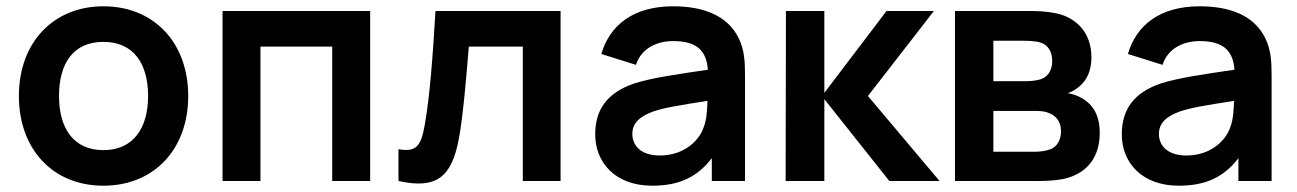

<svg xmlns="http://www.w3.org/2000/svg" viewBox="-20 -575 4120 610"><path d="M308.5 15C470 15 578 -101.5 578 -270C578 -437 471.5 -555 308.5 -555C149 -555 40 -439.5 40 -270C40 -103 146 15 308.5 15ZM167.5 -270C167.5 -372 211.5 -442 308.5 -442C403 -442 450.5 -374.5 450.5 -270C450.5 -168.5 404 -98 308.5 -98C215.5 -98 167.5 -165 167.5 -270Z M687 0H807.5V-427H1035.5V0H1156V-540H687Z M1246 -101V0C1369 27.5 1415 -15 1437.5 -132.5C1451 -202.5 1462.5 -339.5 1469.5 -427H1641V0H1761V-540H1363.5C1355.5 -402 1345.5 -267.5 1329.5 -178.5C1318 -115 1305.5 -90 1246 -101Z M2052 15C2138 15 2195.5 -12.5 2241.5 -72.5V0H2347V-331.5C2347 -378 2345.5 -416.5 2326.5 -454.5C2291 -526 2214.5 -555 2118.5 -555C1991.5 -555 1917 -494.5 1890.5 -403.5L2000.5 -369C2018.5 -424 2070 -444.5 2118.5 -444.5C2192 -444.5 2224.5 -415.5 2229 -353.5C2134.5 -339.5 2051 -328 1994 -309.5C1908.5 -280 1871 -226.5 1871 -148C1871 -59 1934.5 15 2052 15ZM1989 -149.5C1989 -184.5 2013 -205 2054.5 -220.5C2092.5 -233.5 2141.5 -241 2227.5 -254.5C2227 -229.5 2225.5 -195 2215.5 -170.5C2203.5 -133 2158 -81 2076 -81C2019 -81 1989 -110 1989 -149.5Z M2476 0H2599V-260L2805.5 0H2965L2737.5 -270L2947 -540H2796.5L2599 -280V-540H2477Z M3014 0H3279.5C3312.5 0 3346.5 -2.5 3371 -9.5C3438.5 -29 3474 -80.5 3474 -153C3474 -217 3445.5 -249.5 3409 -267.5C3398 -273 3384.5 -277 3372 -279C3384 -282.5 3396 -289.5 3407.5 -299C3431.5 -318.5 3447.5 -347 3447.5 -393C3447.5 -471 3400.5 -514 3348.5 -529.5C3326.5 -535.5 3295 -540 3259.5 -540H3014ZM3136 -93V-222.5H3268.5C3278.5 -222.5 3296 -222.5 3309.5 -217C3332 -210 3351 -191 3351 -158C3351 -134 3340.5 -109 3316.5 -100.5C3303 -95.5 3285 -93 3271 -93ZM3136 -317V-445.5H3233.5C3240 -445.5 3269.5 -445.5 3286.5 -439.5C3312 -431.5 3323 -408 3323 -381.5C3323 -356 3312.5 -334 3291 -325C3277 -319 3256 -317 3236 -317Z M3725 15C3811 15 3868.5 -12.5 3914.5 -72.5V0H4020V-331.5C4020 -378 4018.5 -416.5 3999.5 -454.5C3964 -526 3887.5 -555 3791.5 -555C3664.5 -555 3590 -494.5 3563.5 -403.5L3673.5 -369C3691.5 -424 3743 -444.5 3791.5 -444.5C3865 -444.5 3897.5 -415.5 3902 -353.5C3807.5 -339.5 3724 -328 3667 -309.5C3581.5 -280 3544 -226.5 3544 -148C3544 -59 3607.5 15 3725 15ZM3662 -149.5C3662 -184.5 3686 -205 3727.5 -220.5C3765.5 -233.5 3814.5 -241 3900.5 -254.5C3900 -229.5 3898.5 -195 3888.5 -170.5C3876.5 -133 3831 -81 3749 -81C3692 -81 3662 -110 3662 -149.5Z"/></svg>

Font: Manrope
Style: Bold
Weight: 700
Designer: Mikhail Sharanda
Foundry: Mikhail Sharanda
Version: Version 4.505;FEAKit 1.0